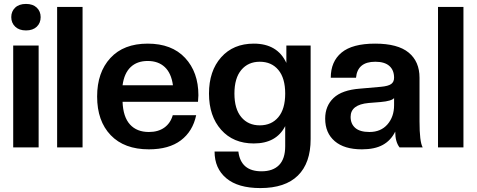

<svg xmlns="http://www.w3.org/2000/svg" viewBox="-20 -747 2415 973"><path d="M175.8 0H46.9V-516.1H175.8ZM111.8 -727.1Q146.5 -727.1 166.3 -708.3Q186 -689.5 186 -660.2Q186 -630.4 166.3 -611.6Q146.5 -592.8 111.8 -592.8Q77.1 -592.8 57.1 -611.8Q37.1 -630.9 37.1 -660.2Q37.1 -689.5 56.9 -708.3Q76.7 -727.1 111.8 -727.1Z M398.4 0H269.5V-711.9H398.4Z M734.4 9.8Q609.9 9.8 541 -62Q472.2 -133.8 472.2 -257.8Q472.2 -379.9 539.3 -452.9Q606.4 -525.9 728.5 -525.9Q850.6 -525.9 918 -453.6Q985.4 -381.3 985.4 -264.2Q985.4 -255.4 983.4 -231H601.1Q604 -154.3 638.7 -116.2Q673.3 -78.1 734.4 -78.1Q781.7 -78.1 812.7 -100.3Q843.8 -122.6 855.5 -163.1H974.1Q957 -81.5 896.7 -35.9Q836.4 9.8 734.4 9.8ZM601.1 -314.9H856.4Q848.1 -376 815.2 -407Q782.2 -438 728.5 -438Q674.8 -438 642.1 -407Q609.4 -376 601.1 -314.9Z M1266.1 -20Q1162.1 -20 1100.6 -89.4Q1039.1 -158.7 1039.1 -272.9Q1039.1 -387.2 1100.6 -456.5Q1162.1 -525.9 1266.1 -525.9Q1385.7 -525.9 1431.2 -428.2V-516.1H1554.2V-42Q1554.2 79.1 1489.7 142.6Q1425.3 206.1 1299.3 206.1Q1186 206.1 1126.7 156.2Q1067.4 106.4 1067.4 21H1188Q1200.2 121.1 1305.2 121.1Q1363.3 121.1 1394.3 89.4Q1425.3 57.6 1425.3 -5.9V-107.9Q1380.4 -20 1266.1 -20ZM1296.4 -111.8Q1356 -111.8 1390.6 -153.3Q1425.3 -194.8 1425.3 -272.9Q1425.3 -351.1 1390.6 -392.6Q1356 -434.1 1296.4 -434.1Q1237.8 -434.1 1202.9 -392.6Q1168 -351.1 1168 -272.9Q1168 -194.8 1202.9 -153.3Q1237.8 -111.8 1296.4 -111.8Z M1814 9.8Q1724.6 9.8 1676.3 -31.7Q1627.9 -73.2 1627.9 -146Q1627.9 -210 1670.4 -250.5Q1712.9 -291 1805.2 -297.9L1910.2 -307.1Q1947.8 -310.5 1962.4 -321.3Q1977.1 -332 1977.1 -353Q1977.1 -391.6 1953.1 -412.8Q1929.2 -434.1 1881.8 -434.1Q1791.5 -434.1 1784.2 -353H1656.2Q1656.2 -435.1 1710.9 -480.5Q1765.6 -525.9 1880.9 -525.9Q1996.1 -525.9 2051 -480.5Q2106 -435.1 2106 -353V-131.8Q2106 -28.3 2122.1 0H2004.9Q1982.9 -27.8 1982.9 -80.1Q1960.9 -35.2 1919.9 -12.7Q1878.9 9.8 1814 9.8ZM1852.1 -78.1Q1910.2 -78.1 1943.6 -116.7Q1977.1 -155.3 1977.1 -213.9V-250Q1964.8 -234.9 1909.2 -230L1848.1 -225.1Q1756.8 -216.8 1756.8 -154.8Q1756.8 -119.1 1780.5 -98.6Q1804.2 -78.1 1852.1 -78.1Z M2328.6 0H2199.7V-711.9H2328.6Z"/></svg>

Font: Creato Display
Style: Bold
Weight: 700
Version: Version 1.000